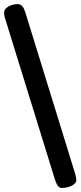

<svg xmlns="http://www.w3.org/2000/svg" viewBox="-24 -840 398 942"><path d="M1 -749.5Q-3.9 -762.7 -3.9 -778.8Q-3.9 -794.9 16.1 -807.4Q36.1 -819.8 63.5 -819.8Q87.9 -819.8 100.1 -779.8L344.7 12.2Q350.6 31.7 350.6 44.9Q350.6 58.1 329.8 70.1Q309.1 82 277.3 82Q258.8 82 246.1 42.5Z"/></svg>

Font: Corben
Style: Regular
Weight: 400
Designer: vernon adams
Foundry: vernon adams
Version: Version 1.101